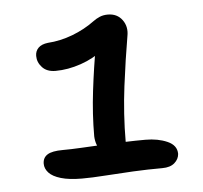

<svg xmlns="http://www.w3.org/2000/svg" viewBox="-39 -861 539 510"><g transform="rotate(-5 230.0 -606.0)"><path d="M254 -445Q230 -445 216.5 -461Q203 -477 202 -501Q202 -560 209.5 -622Q217 -684 227 -739L245 -729Q218 -707 183 -695Q148 -683 115 -683Q92 -683 79.5 -696.5Q67 -710 67 -727Q67 -740 75.5 -748.5Q84 -757 101 -759Q134 -761 167 -773.5Q200 -786 227 -806Q235 -812 244.5 -816Q254 -820 266 -820Q291 -820 304.5 -801.5Q318 -783 313 -758Q308 -729 303 -695.5Q298 -662 293.5 -626.5Q289 -591 286.5 -553.5Q284 -516 284 -478Q284 -463 276 -454Q268 -445 254 -445ZM160 -392Q126 -392 104 -398.5Q82 -405 72 -416Q62 -427 62 -440Q62 -456 74.5 -464Q87 -472 116 -472Q137 -472 165 -473.5Q193 -475 222.5 -476.5Q252 -478 281.5 -479Q311 -480 337 -480Q370 -480 395 -469Q420 -458 420 -435Q419 -421 407.5 -411Q396 -401 375 -401Q336 -401 296.5 -399Q257 -397 222 -394.5Q187 -392 160 -392Z"/></g></svg>

Font: Shantell Sans
Style: Regular
Weight: 400
Designer: Stephen Nixon, Anya Danilova, Shantell Martin
Foundry: Arrow Type
Version: Version 1.008;[ac192a2d6]